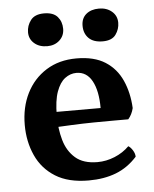

<svg xmlns="http://www.w3.org/2000/svg" viewBox="-50 -694 596 745"><g transform="rotate(-5 248.5 -321.5)"><path d="M266 9Q187 9 136.5 -22.5Q86 -54 61.5 -108Q37 -162 37 -227Q37 -296 64 -350Q91 -404 141 -435.5Q191 -467 259 -467Q328 -467 371 -439.5Q414 -412 435.5 -364Q457 -316 460 -256Q454 -231 439 -214Q417 -214 381.5 -214Q346 -214 304 -213.5Q262 -213 218.5 -211Q175 -209 136 -207V-267H336Q336 -334 315 -372.5Q294 -411 254 -411Q230 -411 209.5 -395.5Q189 -380 176.5 -345.5Q164 -311 164 -252Q164 -201 176.5 -157Q189 -113 220 -86Q251 -59 306 -59Q340 -59 373 -72.5Q406 -86 430 -110Q439 -105 447 -92Q455 -79 455 -67Q419 -27 372.5 -9Q326 9 266 9ZM367 -524Q331 -524 312.5 -542.5Q294 -561 294 -591Q294 -620 313 -636Q332 -652 363 -652Q393 -652 413 -635Q433 -618 433 -591Q433 -566 418 -545Q403 -524 367 -524ZM151 -524Q120 -524 100.5 -541Q81 -558 81 -584Q81 -610 97 -631Q113 -652 149 -652Q185 -652 201.5 -633Q218 -614 218 -586Q218 -559 199 -541.5Q180 -524 151 -524Z"/></g></svg>

Font: Vollkorn SemiBold
Style: Regular
Weight: 600
Designer: Friedrich Althausen
Foundry: Friedrich Althausen
Version: Version 5.000